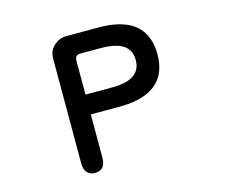

<svg xmlns="http://www.w3.org/2000/svg" viewBox="-105 -860 1210 1034"><g transform="rotate(-15 500.0 -343.0)"><path d="M261.7 17.6Q244.1 0 244.1 -36.1V-620.1Q244.1 -666 277.3 -693.4Q305.7 -718.8 343.8 -718.8H524.4Q744.1 -718.8 784.2 -569.3Q793 -537.1 793 -498Q793 -399.4 738.3 -344.7Q673.8 -280.3 536.1 -277.3H362.3V-36.1Q362.3 1 344.7 18.6Q330.1 33.2 303.7 33.2Q277.3 33.2 261.7 17.6ZM671.9 -498Q671.9 -543 645.5 -569.3Q608.4 -606.4 516.6 -608.4H394.5Q377.9 -608.4 370.1 -600.6Q362.3 -592.8 362.3 -576.2V-387.7H516.6Q650.4 -389.6 668.9 -469.7Q671.9 -482.4 671.9 -498Z"/></g></svg>

Font: FakePearl
Style: SemiBold
Weight: 400
Version: Version 1.2